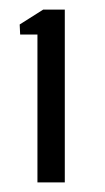

<svg xmlns="http://www.w3.org/2000/svg" viewBox="-20 -820 218 400"><path d="M58 -440V-748H22L21 -769L70 -800H115V-440Z"/></svg>

Font: Big Shoulders Display Medium
Style: Regular
Weight: 500
Designer: Patric King
Foundry: XO Type Co
Version: Version 1.000; ttfautohint (v1.8.2)